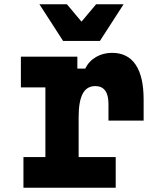

<svg xmlns="http://www.w3.org/2000/svg" viewBox="-20 -881 740 901"><path d="M78 -615H343V-559H380Q397 -594 430.5 -613.5Q464 -633 506 -633Q579 -633 616.5 -577.5Q654 -522 654 -414V-315H489V-393Q489 -477 427 -477Q387 -477 368 -441Q349 -405 349 -331V-144H523V0H90V-144H193V-471H78ZM560 -861 449 -689H276L165 -861H294L409 -724H316L431 -861Z"/></svg>

Font: Martian Mono
Style: Bold
Weight: 700
Designer: Roman Shamin
Foundry: Evil Martians
Version: Version 1.000